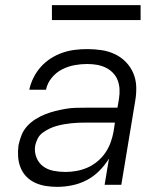

<svg xmlns="http://www.w3.org/2000/svg" viewBox="-20 -719 640 747"><path d="M203 8Q203 8 203 8Q203 8 203 8H202Q180 8 158 4.5Q136 1 116.5 -8Q97 -17 82.5 -32Q68 -47 60 -67Q52 -87 50.5 -109Q49 -131 52 -154Q56 -173 63.5 -192.5Q71 -212 85.5 -228Q100 -244 118.5 -255.5Q137 -267 156 -274.5Q175 -282 195 -287Q215 -292 235 -295.5Q255 -299 275 -299.5Q295 -300 314 -300H437L443 -335Q446 -354 445 -372.5Q444 -391 437.5 -407.5Q431 -424 418.5 -436.5Q406 -449 390 -456.5Q374 -464 356 -467Q338 -470 319 -470Q295 -470 270 -465.5Q245 -461 221.5 -449Q198 -437 181 -416Q164 -395 159 -370H94Q99 -394 110.5 -417Q122 -440 139 -459Q156 -478 178 -492Q200 -506 223.5 -514Q247 -522 271 -525Q295 -528 319 -528Q347 -528 374.5 -524Q402 -520 426.5 -508.5Q451 -497 469.5 -478Q488 -459 498.5 -434.5Q509 -410 510 -382Q511 -354 506 -326L452 0H387L404 -102Q388 -76 366 -54Q344 -32 317 -18Q290 -4 260.5 2Q231 8 203 8ZM235 -50Q256 -50 278 -54Q300 -58 320.5 -67Q341 -76 359 -91Q377 -106 390 -125Q403 -144 410.5 -165Q418 -186 422 -208L427 -242H314Q300 -242 286 -241.5Q272 -241 257.5 -239.5Q243 -238 229 -235.5Q215 -233 200.5 -229Q186 -225 172.5 -218.5Q159 -212 146.5 -203Q134 -194 127 -180.5Q120 -167 117 -153Q113 -129 121.5 -107Q130 -85 147.5 -72Q165 -59 188 -54.5Q211 -50 235 -50ZM182 -641V-699H527V-641Z"/></svg>

Font: Iosevka SS04 Light Extended
Style: Italic
Weight: 300
Width: 7
Italic angle: -9°
Monospace: yes
Designer: Belleve Invis
Foundry: Belleve Invis
Version: Version 19.0.0; ttfautohint (v1.8.4)